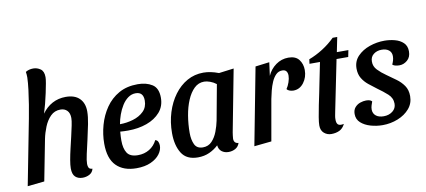

<svg xmlns="http://www.w3.org/2000/svg" viewBox="-70 -1005 2837 1279"><g transform="rotate(-10 1348.5 -366.0)"><path d="M400 20Q369 20 350.5 2.5Q332 -15 332 -55Q332 -77 338 -111.5Q344 -146 353.5 -186Q363 -226 372 -265Q381 -304 387.5 -335.5Q394 -367 394 -385Q394 -418 377 -435.5Q360 -453 332 -453Q292 -453 265 -426Q238 -399 221.5 -358.5Q205 -318 197 -278L143 0L29 12L115 -431Q123 -472 131 -521.5Q139 -571 145 -619Q151 -667 152 -702Q152 -723 149 -740Q171 -754 201 -754Q227 -754 249.5 -738.5Q272 -723 272 -683Q272 -669 267 -641Q262 -613 254.5 -578Q247 -543 238 -508Q229 -473 220 -445Q249 -486 290 -508Q331 -530 381 -530Q442 -530 474 -498Q506 -466 506 -410Q506 -375 496.5 -326Q487 -277 475 -225.5Q463 -174 453.5 -131Q444 -88 444 -65Q444 -50 449.5 -39.5Q455 -29 474 -28Q468 -3 446.5 8.5Q425 20 400 20Z M764 20Q677 20 628.5 -28.5Q580 -77 580 -178Q580 -241 597.5 -303.5Q615 -366 650.5 -417.5Q686 -469 740 -499.5Q794 -530 868 -530Q926 -530 965.5 -505Q1005 -480 1005 -415Q1005 -357 970.5 -317.5Q936 -278 879 -257.5Q822 -237 753 -237Q740 -237 724.5 -237.5Q709 -238 699 -239Q696 -206 696 -179Q696 -125 716 -94.5Q736 -64 789 -64Q832 -64 866 -84.5Q900 -105 919 -143Q933 -139 938 -127Q943 -115 943 -102Q943 -72 922 -44Q901 -16 861 2Q821 20 764 20ZM706 -288Q751 -288 795 -301Q839 -314 867.5 -342Q896 -370 896 -415Q896 -473 844 -473Q816 -473 792.5 -456Q769 -439 751.5 -411Q734 -383 722.5 -350.5Q711 -318 706 -288Z M1180 20Q1103 20 1070 -33Q1037 -86 1037 -169Q1037 -243 1057.5 -308.5Q1078 -374 1115 -424Q1152 -474 1202 -502Q1252 -530 1312 -530Q1360 -530 1415 -509L1516 -522L1436 -104Q1435 -95 1433 -83Q1431 -71 1431 -62Q1431 -30 1462 -28Q1454 -3 1433 8.5Q1412 20 1387 20Q1360 20 1341 5.5Q1322 -9 1319 -37Q1293 -12 1258 4Q1223 20 1180 20ZM1224 -40Q1261 -40 1285 -65.5Q1309 -91 1323 -128Q1337 -165 1344 -200L1388 -439Q1369 -454 1346.5 -462Q1324 -470 1307 -470Q1268 -470 1239.5 -442.5Q1211 -415 1191.5 -369Q1172 -323 1162.5 -266Q1153 -209 1153 -150Q1153 -104 1168 -72Q1183 -40 1224 -40Z M1562 12 1662 -510 1757 -522 1745 -432Q1764 -475 1802 -502.5Q1840 -530 1887 -530Q1936 -530 1958.5 -500.5Q1981 -471 1981 -430Q1981 -381 1953.5 -344.5Q1926 -308 1883 -308Q1872 -308 1859 -312Q1846 -316 1839 -326Q1851 -343 1859.5 -367.5Q1868 -392 1868 -412Q1868 -431 1859.5 -442Q1851 -453 1832 -453Q1807 -453 1789.5 -435.5Q1772 -418 1760 -390.5Q1748 -363 1740.5 -333Q1733 -303 1728 -278L1679 0Z M2082 21Q2054 21 2033 3Q2012 -15 2012 -49Q2012 -69 2018 -105Q2024 -141 2032.5 -183Q2041 -225 2049 -262Q2057 -299 2061 -322L2090 -465H2019L2023 -495Q2071 -513 2117.5 -542.5Q2164 -572 2201 -609H2232L2212 -510H2290L2281 -465H2202L2133 -125Q2130 -109 2127.5 -96.5Q2125 -84 2125 -73Q2124 -45 2135.5 -35Q2147 -25 2175 -31Q2161 -2 2137 9.5Q2113 21 2082 21Z M2429 22Q2387 22 2347.5 10.5Q2308 -1 2282.5 -24Q2257 -47 2257 -83Q2257 -111 2272 -128Q2287 -145 2308 -152Q2329 -159 2347 -159Q2358 -159 2369 -156.5Q2380 -154 2387 -146Q2382 -132 2378 -119.5Q2374 -107 2374 -91Q2375 -65 2394 -50Q2413 -35 2446 -35Q2482 -35 2506.5 -54.5Q2531 -74 2531 -105Q2531 -144 2501 -171Q2471 -198 2434 -224Q2407 -244 2381 -265Q2355 -286 2338.5 -313.5Q2322 -341 2322 -379Q2322 -429 2354.5 -462.5Q2387 -496 2436 -513Q2485 -530 2537 -530Q2572 -530 2606.5 -521Q2641 -512 2663.5 -490.5Q2686 -469 2686 -432Q2686 -393 2661.5 -372Q2637 -351 2608 -351Q2597 -351 2583.5 -353.5Q2570 -356 2561 -364Q2567 -377 2571 -390.5Q2575 -404 2575 -419Q2575 -445 2557 -459.5Q2539 -474 2508 -474Q2476 -474 2453.5 -456.5Q2431 -439 2431 -408Q2430 -375 2454 -350Q2478 -325 2510 -303Q2541 -281 2571.5 -259Q2602 -237 2622 -208Q2642 -179 2642 -137Q2642 -88 2611.5 -52.5Q2581 -17 2532 2.5Q2483 22 2429 22Z"/></g></svg>

Font: Sansita Swashed
Style: Regular
Weight: 400
Designer: Pablo Cosgaya
Foundry: Omnibus-Type
Version: Version 1.003; ttfautohint (v1.8.3)